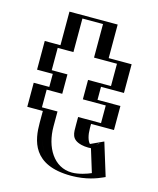

<svg xmlns="http://www.w3.org/2000/svg" viewBox="-109 -781 717 873"><g transform="rotate(15 249.5 -344.5)"><path d="M134 -546V-704H311V-546H419V-411H311V-349.6H418.8V-236.4H311V-215C311 -167 323 -144 351 -144C374 -144 395 -160 395 -160L439 -17C439 -17 382 15 309 15C168 15 134 -90 134 -181V-236.4H60.7V-349.6H134V-411H60V-546ZM149 -531H75V-426H149V-334.6H75.7V-251.4H149V-181C149 -92.9 179.4 0 309 0C358.8 0 400.3 -15.5 420.9 -24.8L386.2 -137.6C378.7 -134.1 364.9 -129 351 -129C309.6 -129 296 -166.8 296 -215V-251.4H403.8V-334.6H296V-426H404V-531H296V-689H149ZM149 -531V-689H296V-531H404V-426H296V-334.6H403.8V-251.4H296V-215C296 -166.8 309.6 -129 351 -129C364.9 -129 378.7 -134.1 386.2 -137.6L420.9 -24.8C400.3 -15.5 358.8 0 309 0C179.4 0 149 -92.9 149 -181V-251.4H75.7V-334.6H149V-426H75V-531ZM134 -546H60V-411H134V-349.6H60.7V-236.4H134V-181C134 -90.1 168.1 15 309 15C361.9 15 405.3 -1.4 427.1 -11.1L439.1 -16.6L395.5 -158.4L379.9 -151.2C373.6 -148.3 361.4 -144 351 -144C323.3 -144 311 -167.1 311 -215V-236.4H418.8V-349.6H311V-411H419V-546H311V-704H134ZM174 -531V-689H271V-531H379V-426H271V-334.6H378.8V-251.4H271V-215C271 -175.3 268.4 -145.2 318.8 -132.7C328 -130.4 339.7 -129 351 -129C355.5 -129 363.7 -129.5 364.1 -129.5L397.4 -21.2C378.2 -12.4 340.5 0 309 0C222.9 0 174 -83.3 174 -181V-251.4H100.7V-334.6H174V-426H100V-531ZM109 -546H35V-411H109V-349.6H35.7V-236.4H109V-181C109 -99.6 124.8 15 309 15C380.7 15 429.8 -5.4 451.6 -15.2L462.6 -20.1L415 -174.7L355.1 -147C354.9 -146.9 354.7 -146.8 354.7 -146.8C343.2 -157.8 336 -184.1 336 -215V-236.4H443.8V-349.6H336V-411H444V-546H336V-704H109Z"/></g></svg>

Font: Hussar Outliner
Style: Regular
Weight: 700
Foundry: Cannot Into Space Fonts
Version: Version 0.92